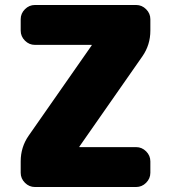

<svg xmlns="http://www.w3.org/2000/svg" viewBox="-20 -750 686 770"><path d="M526 -730Q549 -730 566 -713Q583 -696 583 -673V-627Q583 -570 551 -524L299 -163Q299 -162 298.5 -162Q298 -162 298 -161Q298 -160 299 -160H526Q549 -160 566 -143Q583 -126 583 -103V-57Q583 -34 566 -17Q549 0 526 0H120Q97 0 80 -17Q63 -34 63 -57V-103Q63 -160 95 -206L347 -567Q347 -568 347.5 -568Q348 -568 348 -569Q348 -570 347 -570H120Q97 -570 80 -587Q63 -604 63 -627V-673Q63 -696 80 -713Q97 -730 120 -730Z"/></svg>

Font: Rounded Mplus 1c Black
Style: Regular
Weight: 900
Version: Version 1.059.20150529